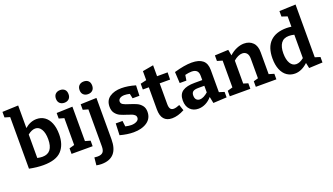

<svg xmlns="http://www.w3.org/2000/svg" viewBox="-83 -1440 4058 2343"><g transform="rotate(-20 1946.0 -269.0)"><path d="M558 -277Q558 -141 486.5 -64.5Q415 12 249 12Q167 12 68 -8V-678L1 -698V-770L208 -778V-485Q279 -546 361 -546Q419 -546 463.5 -515Q508 -484 533 -423.5Q558 -363 558 -277ZM412 -266Q412 -348 383.5 -395.5Q355 -443 306 -443Q261 -443 208 -401V-96Q246 -88 274 -88Q412 -88 412 -266Z M825 -538V-91L892 -72V0H618V-72L685 -91V-440L618 -459V-531ZM669 -697Q669 -737 692 -758.5Q715 -780 752 -780Q789 -780 811 -759Q833 -738 833 -698Q833 -659 810.5 -637.5Q788 -616 751 -616Q714 -616 691.5 -637.5Q669 -659 669 -697Z M930 -531 1137 -538V-1Q1137 242 921 242Q889 242 855 235L865 136Q888 139 905 139Q954 139 975.5 116.5Q997 94 997 41V-440L930 -459ZM976 -697Q976 -737 999 -758.5Q1022 -780 1059 -780Q1096 -780 1118 -759Q1140 -738 1140 -698Q1140 -659 1117.5 -637.5Q1095 -616 1058 -616Q1021 -616 998.5 -637.5Q976 -659 976 -697Z M1492 -328Q1547 -311 1581 -295Q1615 -279 1640 -248Q1665 -217 1665 -167Q1665 -81 1597.5 -34.5Q1530 12 1422 12Q1341 12 1246 -14L1252 -165H1340L1349 -91Q1391 -81 1425 -81Q1466 -81 1495.5 -97Q1525 -113 1525 -143Q1525 -162 1511.5 -175Q1498 -188 1479 -196Q1460 -204 1422 -216Q1369 -232 1334.5 -248Q1300 -264 1275 -296.5Q1250 -329 1250 -381Q1250 -464 1309.5 -505Q1369 -546 1463 -546Q1546 -546 1644 -517L1639 -383H1550L1537 -445Q1499 -454 1470 -454Q1433 -454 1410.5 -439Q1388 -424 1388 -399Q1388 -373 1413 -358.5Q1438 -344 1492 -328Z M2083 -34Q1998 12 1922 12Q1853 12 1817.5 -29.5Q1782 -71 1782 -153V-441H1704V-516L1782 -534V-651L1923 -676V-534H2060L2058 -441H1923V-172Q1923 -130 1936.5 -110.5Q1950 -91 1979 -91Q2009 -91 2057 -111Z M2565 -93 2632 -72V-1L2457 8L2440 -76Q2403 -33 2357.5 -10.5Q2312 12 2264 12Q2198 12 2157 -30Q2116 -72 2116 -147Q2116 -229 2168.5 -265Q2221 -301 2326 -301H2425V-356Q2425 -401 2403 -422Q2381 -443 2337 -443Q2299 -443 2252 -431L2241 -361H2154L2146 -507Q2281 -546 2374 -546Q2469 -546 2517 -506Q2565 -466 2565 -382ZM2319 -89Q2343 -89 2370.5 -103Q2398 -117 2425 -141V-227H2349Q2298 -227 2277.5 -211.5Q2257 -196 2257 -161Q2257 -125 2274 -107Q2291 -89 2319 -89Z M3211 -92 3278 -72V0H3011V-72L3071 -89V-345Q3071 -392 3050 -416Q3029 -440 2993 -440Q2967 -440 2937.5 -426.5Q2908 -413 2880 -388V-90L2940 -72V0H2673V-72L2740 -91V-439L2673 -459V-531L2849 -539L2863 -463Q2908 -504 2958 -525Q3008 -546 3054 -546Q3125 -546 3168.5 -502Q3212 -458 3211 -375Z M3810 -93 3877 -72V-1L3701 7L3686 -64Q3604 12 3518 12Q3460 12 3415 -19Q3370 -50 3345 -110Q3320 -170 3320 -255Q3320 -400 3394 -473Q3468 -546 3606 -546Q3633 -546 3670 -541V-675L3598 -699V-770L3810 -778ZM3572 -91Q3618 -91 3670 -133V-437Q3632 -446 3602 -446Q3533 -446 3499.5 -399.5Q3466 -353 3466 -268Q3466 -186 3494.5 -138.5Q3523 -91 3572 -91Z"/></g></svg>

Font: Bitter Pro
Style: Bold
Weight: 700
Designer: Sol Matas, and Bitter project Authors
Foundry: Sol Matas
Version: Version 1.010